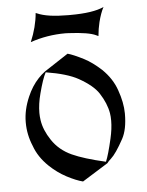

<svg xmlns="http://www.w3.org/2000/svg" viewBox="-53 -782 632 827"><g transform="rotate(-5 263.0 -368.5)"><path d="M153.3 -480.5 152.8 -480Q138.7 -453.6 122.6 -391.6Q110.8 -347.2 110.8 -308.6Q110.8 -293.5 113.3 -276.9Q119.6 -233.9 149.4 -189.5Q180.2 -143.1 233.9 -118.7Q284.2 -95.7 377.9 -74.2L378.4 -74.7Q390.1 -101.1 406.2 -171.4Q416 -213.9 416 -248.5Q416 -267.1 413.6 -281.2Q406.2 -324.2 377.4 -368.7Q354 -404.8 293 -439Q245.1 -465.8 153.3 -480.5ZM272.5 2Q243.2 -5.4 203.1 -26.4Q163.6 -47.4 129.9 -79.6Q86.9 -121.1 69.8 -169.9Q48.8 -219.7 48.8 -272.5Q48.8 -273.9 48.8 -274.4Q48.8 -326.7 72.8 -382.3Q91.8 -426.8 121.1 -458Q134.8 -472.7 150.4 -484.4L253.9 -552.2Q277.8 -545.9 323.7 -522.5Q357.9 -504.9 396.5 -469.7Q439.9 -427.7 457.5 -376.5Q477.1 -321.8 477.5 -274.9V-272.9Q477.5 -205.6 456.1 -166Q422.9 -105 400.4 -85Q388.2 -74.2 383.8 -67.4ZM425.8 -739.3Q412.6 -714.8 402.8 -675.8Q396 -647.9 393.1 -616.2L384.8 -620.1Q354 -635.7 265.6 -640.1L252 -640.6Q173.3 -640.6 100.6 -615.7Q127.4 -679.2 132.3 -738.8L137.7 -736.8Q181.2 -717.3 270 -717.3H279.3Q379.9 -717.3 425.8 -739.3Z"/></g></svg>

Font: MedievalSharp
Style: Regular
Weight: 500
Version: Version 1.0